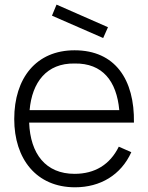

<svg xmlns="http://www.w3.org/2000/svg" viewBox="-20 -796 643 832"><path d="M447.9 -678.1 225 -776 205.2 -728.1 427.1 -631.2ZM106.3 -264.6H560.4C563.5 -451 479.2 -578.1 303.1 -578.1C137.5 -578.1 41.7 -458.3 41.7 -280.2C41.7 -107.3 137.5 15.6 305.2 15.6C414.6 15.6 504.2 -37.5 549 -136.5L494.8 -160.4C456.3 -82.3 390.6 -42.7 303.1 -42.7C178.1 -42.7 111.5 -129.2 106.3 -264.6ZM303.1 -520.8C425 -522.9 485.4 -443.8 496.9 -318.8H108.3C118.8 -439.6 182.3 -522.9 303.1 -520.8Z"/></svg>

Font: Manrope3 Light
Style: Regular
Weight: 300
Designer: Mikhail Sharanda
Foundry: Mikhail Sharanda
Version: Version 3.000;PS 003.000;hotconv 1.0.88;makeotf.lib2.5.64775